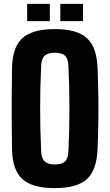

<svg xmlns="http://www.w3.org/2000/svg" viewBox="-20 -960 567 990"><path d="M263 10Q147 10 95.5 -36.5Q44 -83 42 -191Q41 -266 40.5 -333.5Q40 -401 40.5 -468Q41 -535 42 -610Q44 -717 95.5 -763.5Q147 -810 263 -810Q377 -810 428 -763.5Q479 -717 483 -610Q486 -535 487 -467.5Q488 -400 487 -333Q486 -266 483 -191Q479 -83 428 -36.5Q377 10 263 10ZM263 -112Q300 -112 316 -128.5Q332 -145 333 -183Q343 -401 333 -618Q332 -656 316 -672Q300 -688 263 -688Q226 -688 209.5 -672Q193 -656 192 -618Q182 -401 192 -183Q193 -145 209.5 -128.5Q226 -112 263 -112ZM291 -851V-940H408V-851ZM120 -851V-940H237V-851Z"/></svg>

Font: Big Shoulders Text Black
Style: Regular
Weight: 900
Designer: Patric King
Foundry: XO Type Co
Version: Version 1.000; ttfautohint (v1.8.2)